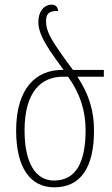

<svg xmlns="http://www.w3.org/2000/svg" viewBox="-20 -791 477 821"><path d="M212 10C327 10 382 -77 382 -233C382 -317 361 -387 311 -463H424V-492H292C271 -520 253 -544 226 -584C184 -645 177 -673 177 -700C177 -726 184 -746 229 -744C226 -764 216 -771 201 -771C168 -771 144 -742 144 -697C144 -672 151 -638 195 -572C210 -550 229 -523 252 -492H245C137 -492 49 -417 49 -233C49 -73 110 10 212 10ZM211 -19C130 -19 85 -98 85 -233C85 -401 158 -463 249 -463H271C324 -389 346 -315 346 -234C346 -99 306 -19 211 -19Z"/></svg>

Font: Noto Serif Armenian Condensed ExtraLight
Style: Regular
Weight: 200
Width: 3
Designer: Monotype Design Team
Foundry: Monotype Imaging Inc.
Version: Version 2.008